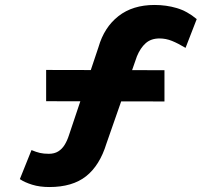

<svg xmlns="http://www.w3.org/2000/svg" viewBox="-20 -723 874 774"><path d="M179 31Q140 31 109.5 21.5Q79 12 60 -1L107 -118Q126 -110 141 -106.5Q156 -103 177 -103Q199 -103 214.5 -112.5Q230 -122 240.5 -139Q251 -156 258 -178L377 -533Q400 -613 457.5 -658Q515 -703 603 -703Q650 -703 692.5 -690.5Q735 -678 773 -646L728 -530Q698 -548 673.5 -558Q649 -568 623 -568Q589 -568 567.5 -549Q546 -530 532 -496L409 -144Q382 -56 327 -12.5Q272 31 179 31ZM166 -315V-441L643 -440V-314Z"/></svg>

Font: Lexend Tera SemiBold
Style: Regular
Weight: 600
Version: Version 1.007